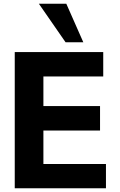

<svg xmlns="http://www.w3.org/2000/svg" viewBox="-20 -1002 640 1022"><path d="M58.5 -725H529.5V-595H211V-437.5H512.5V-307H211V-129H544V0H58.5ZM187 -982H333L423.5 -777H329Z"/></svg>

Font: JuliaMono ExtraBold
Style: Regular
Weight: 800
Monospace: yes
Designer: cormullion
Foundry: corm
Version: Version 0.055; ttfautohint (v1.8.4)